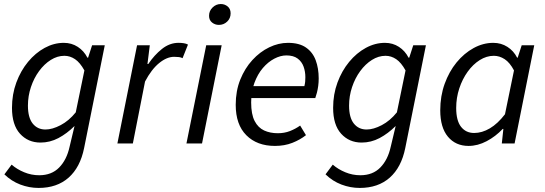

<svg xmlns="http://www.w3.org/2000/svg" viewBox="-20 -710 2695 950"><path d="M170.9 219.9Q124.4 219.9 80.3 203.1Q36.2 186.3 1.7 152.7L37.5 104.6Q64.1 127.8 99.7 142.4Q135.2 157.1 174.1 157.1Q235.3 157.1 272.7 118.9Q310.1 80.8 324.2 16.5L348.8 -86.6Q311.1 -49.1 269.1 -26.8Q227 -4.6 180.3 -4.6Q118.7 -4.6 79 -48.3Q39.3 -92 39.3 -176.4Q39.3 -243.4 60.8 -301.6Q82.3 -359.8 118.8 -404Q155.3 -448.2 201.1 -473.1Q246.9 -498 295.7 -498Q334.4 -498 364.9 -478.1Q395.3 -458.3 412.5 -424.7H415.9L435.7 -486H498.4L396.1 22.9Q376.8 118.3 319.3 169.1Q261.7 219.9 170.9 219.9ZM205 -69.2Q239 -69.2 280 -90.8Q321 -112.3 354.8 -154.1L397.6 -361.6Q376 -400.5 351.3 -417.2Q326.6 -433.9 298.6 -433.9Q263.6 -433.9 231.3 -413.5Q198.9 -393.1 173.4 -358.3Q147.8 -323.5 133 -279.1Q118.2 -234.8 118.2 -187.3Q118.2 -128.3 141.7 -98.8Q165.3 -69.2 205 -69.2Z M560.8 0 658.2 -486.1H721.2L709.6 -393.2H713.6Q743.3 -437.4 781.2 -467.7Q819.1 -498.1 863.6 -498.1Q877.1 -498.1 889.1 -496.2Q901.2 -494.4 910.1 -489.4L883.3 -422.1Q875.9 -426.2 865.3 -427.6Q854.7 -428.9 841.5 -428.9Q805.4 -428.9 767.3 -397.8Q729.2 -366.7 697.6 -306.5L637.3 0Z M902.5 0 1000.3 -486H1076.8L979.6 0ZM1063 -586.8Q1044 -586.8 1029.2 -598.6Q1014.4 -610.5 1014.4 -631.7Q1014.4 -656.3 1032 -673.2Q1049.6 -690.1 1072.5 -690.1Q1091.9 -690.1 1106.5 -678Q1121.1 -666 1121.1 -643.9Q1121.1 -619.4 1104 -603.1Q1087 -586.8 1063 -586.8Z M1340.4 12Q1251.6 12 1198.9 -40.8Q1146.3 -93.5 1146.3 -191.4Q1146.3 -260 1168.8 -316Q1191.3 -372 1228.7 -412.8Q1266 -453.6 1312 -475.8Q1357.9 -498 1405.1 -498Q1460.4 -498 1493.8 -474.9Q1527.1 -451.9 1542 -412.1Q1556.9 -372.2 1556.9 -322Q1556.9 -302.3 1554.5 -284.8Q1552.1 -267.2 1548.2 -251.9Q1544.3 -236.7 1540 -224.8H1203.4L1211.2 -283.9H1486.1Q1489.1 -296.5 1490 -306.1Q1490.9 -315.7 1490.9 -328Q1490.9 -355.9 1482.1 -380.4Q1473.2 -405 1452.6 -420.4Q1432 -435.8 1397 -435.8Q1368 -435.8 1337.2 -419.7Q1306.4 -403.6 1280.6 -373.5Q1254.8 -343.3 1238.8 -300Q1222.7 -256.7 1222.7 -203.2Q1222.7 -144.5 1239.9 -111.3Q1257.1 -78.1 1286.9 -64.4Q1316.7 -50.8 1354.6 -50.8Q1387.1 -50.8 1414.5 -61.5Q1441.8 -72.1 1465.1 -88.7L1493.9 -41.2Q1465 -18.4 1426.5 -3.2Q1388 12 1340.4 12Z M1759.9 219.9Q1713.4 219.9 1669.3 203.1Q1625.2 186.3 1590.7 152.7L1626.5 104.6Q1653.1 127.8 1688.7 142.4Q1724.2 157.1 1763.1 157.1Q1824.3 157.1 1861.7 118.9Q1899.1 80.8 1913.2 16.5L1937.8 -86.6Q1900.1 -49.1 1858.1 -26.8Q1816 -4.6 1769.3 -4.6Q1707.7 -4.6 1668 -48.3Q1628.3 -92 1628.3 -176.4Q1628.3 -243.4 1649.8 -301.6Q1671.3 -359.8 1707.8 -404Q1744.3 -448.2 1790.1 -473.1Q1835.9 -498 1884.7 -498Q1923.4 -498 1953.9 -478.1Q1984.3 -458.3 2001.5 -424.7H2004.9L2024.7 -486H2087.4L1985.1 22.9Q1965.8 118.3 1908.3 169.1Q1850.7 219.9 1759.9 219.9ZM1794 -69.2Q1828 -69.2 1869 -90.8Q1910 -112.3 1943.8 -154.1L1986.6 -361.6Q1965 -400.5 1940.3 -417.2Q1915.6 -433.9 1887.6 -433.9Q1852.6 -433.9 1820.3 -413.5Q1787.9 -393.1 1762.4 -358.3Q1736.8 -323.5 1722 -279.1Q1707.2 -234.8 1707.2 -187.3Q1707.2 -128.3 1730.7 -98.8Q1754.3 -69.2 1794 -69.2Z M2298.3 12Q2234.6 12 2196.4 -33.5Q2158.3 -79.1 2158.3 -164.3Q2158.3 -234.5 2180.1 -295.1Q2201.9 -355.7 2239.1 -401.1Q2276.3 -446.4 2323.4 -472.2Q2370.5 -498 2420.7 -498Q2459.8 -498 2490.7 -478.1Q2521.6 -458.3 2538.7 -424.7H2541.5L2561.3 -486H2623.4L2526.1 0H2462.9L2470.6 -71.9H2467.2Q2432.1 -34.7 2387.9 -11.4Q2343.7 12 2298.3 12ZM2326 -52Q2365 -52 2403.9 -75Q2442.8 -98 2478.6 -144.7L2523.2 -361.6Q2502.6 -400.5 2477.1 -417.2Q2451.6 -433.9 2423.6 -433.9Q2387.2 -433.9 2353.7 -412.7Q2320.1 -391.5 2294 -355.2Q2267.8 -318.8 2252.5 -272.5Q2237.2 -226.3 2237.2 -175.8Q2237.2 -113.3 2261.1 -82.7Q2285.1 -52 2326 -52Z"/></svg>

Font: Source Sans 3 VF
Style: Italic
Weight: 200
Italic angle: -11°
Designer: Paul D. Hunt
Foundry: Adobe Systems Incorporated
Version: Version 3.042;hotconv 1.0.118;makeotfexe 2.5.65603